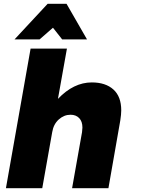

<svg xmlns="http://www.w3.org/2000/svg" viewBox="-20 -984 799 1004"><path d="M614 -407Q614 -479 573 -516Q532 -553 460 -553Q365 -553 283 -467L330 -730H140L11 0H201L253 -293Q260 -335 287.5 -359.5Q315 -384 349 -384Q377 -384 394 -366.5Q411 -349 411 -317Q411 -309 409 -293L357 0H547L609 -354Q614 -386 614 -407ZM328 -964H229L56 -778H187L257 -839L305 -778H435Z"/></svg>

Font: Geom Black
Style: Bold Italic
Weight: 900
Italic angle: -10°
Version: Version 1.102